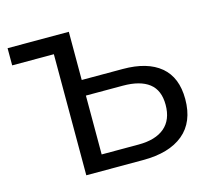

<svg xmlns="http://www.w3.org/2000/svg" viewBox="-101 -820 1030 939"><g transform="rotate(-15 414.0 -350.0)"><path d="M531 -456Q655 -456 721.5 -400.5Q788 -345 788 -235Q788 -119 716 -59.5Q644 0 512 0H224V-613H13V-700H323V-456ZM510 -79Q596 -79 642 -118Q688 -157 688 -233Q688 -307 642.5 -342Q597 -377 510 -377H323V-79Z"/></g></svg>

Font: MOST Montserrat Medium
Style: Regular
Weight: 500
Designer: Julieta Ulanovsky
Foundry: Julieta Ulanovsky
Version: Version 8.000;March 11, 2024;FontCreator 15.0.0.2926 64-bit